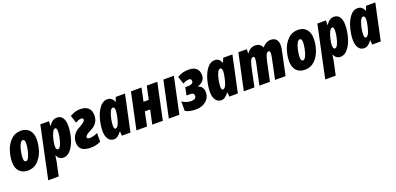

<svg xmlns="http://www.w3.org/2000/svg" viewBox="9 -1539 5682 2755"><g transform="rotate(-20 2850.0 -161.5)"><path d="M18 -181Q18 -263 46 -351.5Q74 -440 135.5 -501.5Q197 -563 290 -563Q371 -563 417 -511.5Q463 -460 463 -372Q463 -286 434.5 -198Q406 -110 345 -50Q284 10 194 10Q111 10 64.5 -40.5Q18 -91 18 -181ZM301 -372Q301 -400 293.5 -413.5Q286 -427 269 -427Q244 -427 223.5 -384.5Q203 -342 191.5 -283Q180 -224 180 -180Q180 -126 213 -126Q237 -126 257 -168.5Q277 -211 289 -270Q301 -329 301 -372Z M585 -553H716L714 -483H718Q746 -526 775 -544.5Q804 -563 840 -563Q894 -563 924.5 -521Q955 -479 955 -396Q955 -311 929 -215.5Q903 -120 853 -55Q803 10 735 10Q702 10 677 -8Q652 -26 638 -58H635Q631 -21 622 30L577 240H417ZM789 -372Q789 -427 767 -427Q741 -427 719.5 -382.5Q698 -338 685.5 -279Q673 -220 673 -184Q673 -130 703 -130Q726 -130 745.5 -172.5Q765 -215 777 -273Q789 -331 789 -372Z M974 -131Q974 -198 1007.5 -246Q1041 -294 1100 -323Q1148 -349 1170.5 -368Q1193 -387 1193 -409Q1193 -430 1162 -430Q1139 -430 1119.5 -422.5Q1100 -415 1076 -401L1038 -516Q1077 -539 1114.5 -551Q1152 -563 1193 -563Q1276 -563 1317.5 -523Q1359 -483 1359 -412Q1359 -286 1237 -227Q1183 -200 1164 -183.5Q1145 -167 1145 -148Q1145 -136 1157 -131Q1169 -126 1186 -126Q1211 -126 1243.5 -134Q1276 -142 1307 -158V-26Q1273 -8 1232.5 1Q1192 10 1153 10Q1071 10 1024 -21Q977 -52 974 -131Z M1390 -156Q1390 -235 1414.5 -331Q1439 -427 1489 -495Q1539 -563 1609 -563Q1681 -563 1708 -487H1711L1737 -553H1878L1760 0H1629L1625 -66H1621Q1591 -28 1565.5 -9Q1540 10 1505 10Q1452 10 1421 -34.5Q1390 -79 1390 -156ZM1656 -265Q1672 -336 1672 -370Q1672 -423 1642 -423Q1619 -423 1599 -379.5Q1579 -336 1567.5 -277.5Q1556 -219 1556 -181Q1556 -126 1578 -126Q1626 -126 1656 -265Z M1969 -553H2130L2087 -351H2167L2210 -553H2371L2254 0H2093L2139 -215H2058L2013 0H1851Z M2464 -553H2624L2507 0H2346Z M2598 -25V-170Q2665 -126 2740 -126Q2773 -126 2793 -141Q2813 -156 2813 -180Q2813 -203 2798 -214Q2783 -225 2749 -225H2697L2722 -343H2766Q2800 -343 2822.5 -355Q2845 -367 2845 -392Q2845 -413 2835.5 -421.5Q2826 -430 2808 -430Q2771 -430 2714 -401L2677 -516Q2724 -544 2764 -553.5Q2804 -563 2852 -563Q2928 -563 2967.5 -527Q3007 -491 3007 -423Q3007 -327 2898 -292L2897 -287Q2935 -278 2955 -247.5Q2975 -217 2975 -173Q2975 -122 2948.5 -80.5Q2922 -39 2872.5 -14.5Q2823 10 2757 10Q2661 10 2598 -25Z M3030 -156Q3030 -235 3054.5 -331Q3079 -427 3129 -495Q3179 -563 3249 -563Q3321 -563 3348 -487H3351L3377 -553H3518L3400 0H3269L3265 -66H3261Q3231 -28 3205.5 -9Q3180 10 3145 10Q3092 10 3061 -34.5Q3030 -79 3030 -156ZM3296 -265Q3312 -336 3312 -370Q3312 -423 3282 -423Q3259 -423 3239 -379.5Q3219 -336 3207.5 -277.5Q3196 -219 3196 -181Q3196 -126 3218 -126Q3266 -126 3296 -265Z M3609 -553H3738L3735 -490H3739Q3762 -524 3794 -543.5Q3826 -563 3862 -563Q3905 -563 3931.5 -546.5Q3958 -530 3972 -495H3975Q4000 -526 4034 -544.5Q4068 -563 4103 -563Q4157 -563 4186 -531Q4215 -499 4215 -441Q4215 -403 4203 -353L4129 0H3968L4032 -306Q4042 -354 4042 -381Q4042 -418 4020 -418Q3995 -418 3979 -382Q3963 -346 3952 -292L3890 0H3729L3794 -306Q3805 -359 3805 -384Q3805 -418 3783 -418Q3759 -418 3742 -380Q3725 -342 3715 -293L3653 0H3491Z M4248 -181Q4248 -263 4276 -351.5Q4304 -440 4365.5 -501.5Q4427 -563 4520 -563Q4601 -563 4647 -511.5Q4693 -460 4693 -372Q4693 -286 4664.5 -198Q4636 -110 4575 -50Q4514 10 4424 10Q4341 10 4294.5 -40.5Q4248 -91 4248 -181ZM4531 -372Q4531 -400 4523.5 -413.5Q4516 -427 4499 -427Q4474 -427 4453.5 -384.5Q4433 -342 4421.5 -283Q4410 -224 4410 -180Q4410 -126 4443 -126Q4467 -126 4487 -168.5Q4507 -211 4519 -270Q4531 -329 4531 -372Z M4815 -553H4946L4944 -483H4948Q4976 -526 5005 -544.5Q5034 -563 5070 -563Q5124 -563 5154.5 -521Q5185 -479 5185 -396Q5185 -311 5159 -215.5Q5133 -120 5083 -55Q5033 10 4965 10Q4932 10 4907 -8Q4882 -26 4868 -58H4865Q4861 -21 4852 30L4807 240H4647ZM5019 -372Q5019 -427 4997 -427Q4971 -427 4949.5 -382.5Q4928 -338 4915.5 -279Q4903 -220 4903 -184Q4903 -130 4933 -130Q4956 -130 4975.5 -172.5Q4995 -215 5007 -273Q5019 -331 5019 -372Z M5212 -156Q5212 -235 5236.5 -331Q5261 -427 5311 -495Q5361 -563 5431 -563Q5503 -563 5530 -487H5533L5559 -553H5700L5582 0H5451L5447 -66H5443Q5413 -28 5387.5 -9Q5362 10 5327 10Q5274 10 5243 -34.5Q5212 -79 5212 -156ZM5478 -265Q5494 -336 5494 -370Q5494 -423 5464 -423Q5441 -423 5421 -379.5Q5401 -336 5389.5 -277.5Q5378 -219 5378 -181Q5378 -126 5400 -126Q5448 -126 5478 -265Z"/></g></svg>

Font: Noto Sans UI CondBlack
Style: Italic
Weight: 900
Width: 3
Italic angle: -12°
Designer: Monotype Design Team
Foundry: Monotype Imaging Inc.
Version: Version 1.001